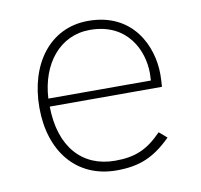

<svg xmlns="http://www.w3.org/2000/svg" viewBox="-63 -565 666 637"><g transform="rotate(-10 270.0 -246.5)"><path d="M281 6C358.5 6 408.5 -15.5 465.5 -72L439.5 -94.5C391 -44.5 349.5 -26.5 281.5 -26.5C170.5 -26.5 100 -105 98.5 -241H476.5C477.5 -251 478.5 -271.5 478.5 -282.5C478.5 -379 423 -499 273 -499C143.5 -499 64 -389.5 64 -243C64 -97.5 144.5 6 281 6ZM98.5 -268C105 -384 172 -468.5 273.5 -468.5C399.5 -468.5 445 -369.5 445 -292.5C445 -285 444.5 -276.5 444 -268Z"/></g></svg>

Font: HK Grotesk ExtraLight
Style: Regular
Weight: 200
Designer: Alfredo Marco Pradil
Foundry: Hanken Design Co.
Version: Version 3.001;FEAKit 1.0